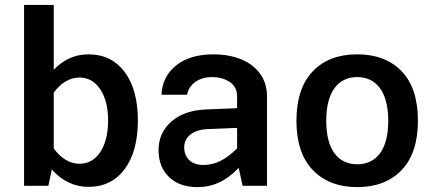

<svg xmlns="http://www.w3.org/2000/svg" viewBox="-20 -746 1738 771"><path d="M188 -65.4C229.5 -19 278.8 4.4 335 4.4C397 4.4 445.3 -19.5 481 -67.4C516.1 -115.2 533.7 -180.2 533.7 -262.2C533.7 -343.8 516.1 -408.7 481 -456.5C445.3 -503.9 397 -527.8 335.4 -527.8C282.2 -527.8 235.4 -507.3 195.8 -465.8V-726.1H76.7V0H174.3ZM298.3 -434.6C334 -434.6 361.8 -418.9 382.8 -387.2C403.8 -355.5 414.1 -314 414.1 -262.2C414.1 -210 403.8 -168 383.3 -136.2C362.3 -104.5 334.5 -88.4 298.8 -88.4C259.8 -88.4 223.6 -111.3 195.8 -149.9V-374C223.1 -411.6 259.3 -434.6 298.3 -434.6Z M1052.2 -359.4C1052.2 -466.8 960.9 -527.8 837.9 -527.8C774.9 -527.8 725.1 -513.2 688 -483.9C650.4 -454.1 630.9 -415 628.4 -365.7H731.4C738.8 -408.2 778.3 -436.5 831.5 -436.5C858.4 -436.5 882.3 -430.2 902.3 -417C922.4 -403.8 932.1 -384.3 932.1 -359.4V-311.5L808.6 -306.6C749.5 -304.2 702.6 -288.1 668.5 -258.3C633.8 -228 616.7 -189.5 616.7 -143.1C616.7 -98.1 630.9 -62 658.7 -35.2C686.5 -8.3 724.6 5.4 772 5.4C834.5 5.4 886.2 -17.6 938.5 -71.8L954.1 0H1052.2ZM719.7 -154.3C719.7 -195.3 753.9 -225.1 813 -227.5L932.1 -232.4V-149.9C883.8 -103 844.2 -83.5 795.9 -83.5C748.5 -83.5 719.7 -111.8 719.7 -154.3Z M1414.6 -527.8C1338.9 -527.8 1279.3 -504.9 1235.8 -459.5C1192.4 -414.1 1170.4 -347.7 1170.4 -261.2C1170.4 -174.8 1192.4 -108.4 1236.3 -63C1279.8 -17.6 1339.4 5.4 1414.6 5.4C1489.7 5.4 1549.3 -17.6 1592.8 -63C1636.2 -108.4 1658.2 -174.8 1658.2 -261.2C1658.2 -347.7 1636.7 -414.1 1593.3 -459.5C1549.8 -504.9 1490.2 -527.8 1414.6 -527.8ZM1414.6 -436.5C1490.2 -436.5 1539.1 -378.4 1539.1 -261.2C1539.1 -144 1491.2 -86.4 1414.6 -86.4C1337.9 -86.4 1290 -144 1290 -261.2C1290 -378.4 1338.4 -436.5 1414.6 -436.5Z"/></svg>

Font: Estedad SemiBold
Style: Regular
Weight: 600
Designer: Amin Abedi
Version: Version 7.3